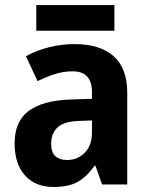

<svg xmlns="http://www.w3.org/2000/svg" viewBox="-20 -732 594 762"><path d="M276 -557Q377 -557 431 -509Q485 -461 485 -364V0H385L359 -74H355Q324 -30 288 -10Q252 10 192 10Q120 10 79 -36Q38 -82 38 -163Q38 -250 93.5 -291.5Q149 -333 258 -337L345 -340V-366Q345 -449 268 -449Q233 -449 199.5 -438.5Q166 -428 129 -410L83 -509Q125 -532 174.5 -544.5Q224 -557 276 -557ZM294 -252Q233 -250 208 -226Q183 -202 183 -162Q183 -127 200 -112Q217 -97 246 -97Q288 -97 316.5 -126Q345 -155 345 -206V-254ZM434 -712V-610H124V-712Z"/></svg>

Font: Noto Sans Gurmukhi UI SemiCondensed
Style: Bold
Weight: 700
Width: 4
Designer: Jelle Bosma - Monotype Design Team
Foundry: Monotype Imaging Inc.
Version: Version 2.004; ttfautohint (v1.8.4.7-5d5b)